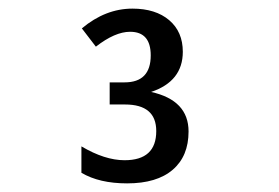

<svg xmlns="http://www.w3.org/2000/svg" viewBox="-20 -741 640 441"><path d="M327.1 -529.8Q413.1 -510.7 413.1 -439Q413.1 -382.3 376.7 -351.1Q340.3 -319.8 272 -319.8Q208 -319.8 167 -344.2V-404.8Q220.7 -373 266.1 -373Q338.9 -373 338.9 -439.9Q338.9 -501 267.1 -501H231.9V-551.8H266.1Q326.2 -551.8 326.2 -613.8Q326.2 -668 278.8 -668Q244.1 -668 200.2 -633.8L168 -675.8Q222.2 -721.2 284.2 -721.2Q337.4 -721.2 368.7 -694.6Q399.9 -668 399.9 -622.1Q399.9 -554.2 327.1 -529.8Z"/></svg>

Font: WenQuanYi Micro Hei Mono
Style: Regular
Weight: 400
Foundry: Ascender Corporation
Version: Version 0.2.0-beta